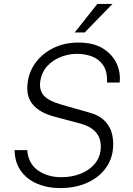

<svg xmlns="http://www.w3.org/2000/svg" viewBox="-20 -949 676 979"><path d="M284.5 10Q222 10 170 -12Q118 -34 86.8 -77Q55.5 -120 54.5 -183.5H119Q124 -115 173.5 -80.2Q223 -45.5 292 -45.5Q345 -45.5 388.5 -62.2Q432 -79 459.5 -109.2Q487 -139.5 492.5 -179.5Q506.5 -287 391 -318.5L255 -355Q183 -374 147.2 -416.2Q111.5 -458.5 121 -527.5Q128.5 -586.5 164 -632.8Q199.5 -679 255.2 -705.5Q311 -732 380 -732Q456.5 -732 505 -701.8Q553.5 -671.5 574.8 -624.8Q596 -578 590 -528H526Q528 -583 507 -615Q486 -647 450 -660.8Q414 -674.5 371.5 -674.5Q332 -674.5 291.5 -659.2Q251 -644 221.2 -612.2Q191.5 -580.5 185 -532Q179.5 -488.5 203.8 -461.2Q228 -434 298 -414L429 -377Q486.5 -362 515.5 -331Q544.5 -300 552.5 -260.8Q560.5 -221.5 555 -181Q548 -128.5 514.2 -85.2Q480.5 -42 422.2 -16Q364 10 284.5 10ZM476.5 -929H553.5L412 -783.5H361Z"/></svg>

Font: Public Sans ExtraLight
Style: Italic
Weight: 200
Italic angle: -8°
Designer: The Public Sans project authors (U.S. Web Design System). Libre Franklin designed by Pablo Impallari and Rodrigo Fuenzal
Version: Version 1.007; ttfautohint (v1.8.1) -l 8 -r 50 -G 200 -x 14 